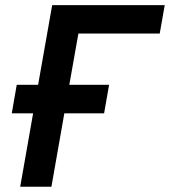

<svg xmlns="http://www.w3.org/2000/svg" viewBox="-20 -713 649 733"><path d="M57.1 0 106.4 -280.3H24.9L43.9 -389.2H125.5L179.2 -693.4H608.9L589.8 -585H279.3L244.6 -389.2H396.5L377.4 -280.3H225.6L176.3 0Z"/></svg>

Font: Cascadia Code PL SemiBold
Style: Italic
Weight: 600
Italic angle: -10°
Monospace: yes
Designer: Aaron Bell
Foundry: Saja Typeworks
Version: Version 2404.023; ttfautohint (v1.8.4)